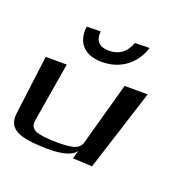

<svg xmlns="http://www.w3.org/2000/svg" viewBox="-225 -849 968 1008"><g transform="rotate(30 259.0 -345.0)"><path d="M152 19C262 6 325 -21 340 -60L335 -11L443 -25L507 -498L380 -476L345 -112C343 -91 330 -75 306 -64C282 -53 241 -44 183 -36C157 -33 135 -32 118 -33C79 -36 64 -52 64 -87L61 -421L-55 -401L-39 -69C-35 16 24 35 152 19ZM394 -714 314 -698C304 -639 271 -605 217 -595C162 -585 133 -606 128 -661L52 -646C56 -558 112 -507 214 -525C318 -544 382 -619 394 -714Z"/></g></svg>

Font: Gamestation Warped
Style: Regular
Weight: 400
Designer: Jonas Hecksher
Foundry: Jonas Hecksher, Playtypeª, e-types AS
Version: Version 1.003